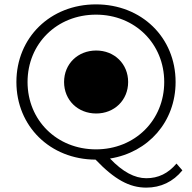

<svg xmlns="http://www.w3.org/2000/svg" viewBox="-20 -725 878 878"><path d="M787 23C749 68 704 90 649 90C596 90 541 61 483 0C658 -28 783 -168 783 -350C783 -554 627 -705 419 -705C210 -705 55 -553 55 -350C55 -148 209 4 417 5C504 96 572 133 649 133C715 133 772 106 814 54C814 54 787 23 787 23ZM106 -350C106 -525 240 -658 419 -658C597 -658 731 -525 731 -350C731 -175 597 -42 419 -42C240 -42 106 -175 106 -350ZM420 -206C336 -206 273 -267 273 -350C273 -433 336 -494 420 -494C503 -494 566 -433 566 -350C566 -267 503 -206 420 -206Z"/></svg>

Font: TamingNoise
Style: Regular
Weight: 500
Designer: Julieta Ulanovsky
Foundry: Julieta Ulanovsky
Version: ""